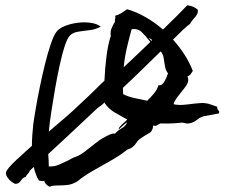

<svg xmlns="http://www.w3.org/2000/svg" viewBox="-20 -705 858 728"><path d="M810 -275Q806 -274 789.5 -271Q773 -268 762 -266Q743 -264 728 -251.5Q713 -239 696 -237Q692 -236 686.5 -237Q681 -238 677 -239Q672 -240 671 -240H670Q662 -239 640 -237.5Q618 -236 589 -237Q585 -236 583 -235Q581 -234 579 -232Q576 -230 572.5 -228.5Q569 -227 561 -229Q559 -207 544.5 -199.5Q530 -192 510 -178Q502 -172 496.5 -163Q491 -154 482 -147Q478 -143 471 -141Q464 -139 459 -135Q434 -115 399.5 -95.5Q365 -76 331.5 -57Q298 -38 273 -17Q254 -6 238 -4Q222 -2 208 -2Q198 -2 188 -1.5Q178 -1 168 3Q161 0 154.5 -7Q148 -14 148 -20Q144 -18 139 -18.5Q134 -19 130 -20Q129 -20 128 -20Q115 -40 108 -72Q101 -65 93 -58Q91 -51 86 -46.5Q81 -42 78 -35Q67 -31 62.5 -24.5Q58 -18 53 -13Q48 -8 37 -8Q21 -15 9.5 -30.5Q-2 -46 5 -57Q12 -69 27 -84Q42 -99 58.5 -113.5Q75 -128 84 -137Q92 -144 101 -152Q101 -172 102.5 -192.5Q104 -213 106 -232Q109 -255 115.5 -293Q122 -331 131 -375Q140 -419 150.5 -461.5Q161 -504 172 -536.5Q183 -569 193 -583Q203 -597 225 -606Q247 -615 273.5 -618.5Q300 -622 324 -618.5Q348 -615 362 -604Q342 -593 318.5 -590.5Q295 -588 274.5 -584.5Q254 -581 243 -568Q234 -557 224.5 -527.5Q215 -498 206 -456.5Q197 -415 189 -369.5Q181 -324 174.5 -281Q168 -238 165 -206Q193 -230 223 -255.5Q253 -281 281 -308Q298 -324 313 -338Q328 -352 344 -368Q352 -376 360 -384Q368 -392 376 -399Q378 -448 384 -493.5Q390 -539 400 -568Q398 -586 402.5 -596.5Q407 -607 413 -618Q415 -621 416 -622Q415 -626 416 -632Q417 -635 417.5 -638Q418 -641 416 -645Q430 -649 439 -654.5Q448 -660 462 -670Q497 -660 532 -640Q567 -620 598 -593Q630 -624 654 -648Q678 -672 690 -685Q715 -682 730 -668Q731 -656 726 -648.5Q721 -641 715 -635Q711 -630 707.5 -625.5Q704 -621 701 -615Q691 -608 674.5 -592.5Q658 -577 636 -555Q660 -528 679.5 -498Q699 -468 711 -436Q707 -430 703 -424Q699 -418 691 -416Q698 -399 688 -383.5Q678 -368 665 -353Q656 -342 648.5 -331.5Q641 -321 638 -310Q654 -306 674.5 -307.5Q695 -309 715 -312Q728 -313 738.5 -314Q749 -315 756 -314Q769 -313 783 -307.5Q797 -302 804 -300Q803 -295 804 -292.5Q805 -290 807 -288Q809 -286 810.5 -283.5Q812 -281 810 -275ZM377 -317Q368 -308 359 -302Q350 -296 342 -288Q277 -227 236.5 -189Q196 -151 163 -121Q163 -120 163 -118Q164 -107 164.5 -96.5Q165 -86 165 -74Q186 -73 203.5 -80.5Q221 -88 237 -96Q245 -100 252 -104Q259 -108 266 -110Q283 -116 302 -130.5Q321 -145 340 -160.5Q359 -176 375 -184Q376 -185 380 -187Q387 -191 397.5 -195.5Q408 -200 416 -198Q426 -210 440.5 -218Q455 -226 462 -240Q461 -242 448.5 -231Q436 -220 431 -215Q428 -217 435 -225Q442 -233 450 -240Q455 -244 458 -247Q461 -250 462 -252Q438 -265 415 -278.5Q392 -292 377 -314Q377 -315 377 -317ZM617 -427Q608 -438 605.5 -454Q603 -470 600.5 -485.5Q598 -501 589 -510Q559 -481 523.5 -446Q488 -411 446 -372Q446 -360 447 -348Q467 -338 490.5 -333Q514 -328 538 -323Q549 -333 562.5 -349Q576 -365 581 -382Q594 -379 603.5 -396Q613 -413 617 -427ZM449 -450Q475 -474 500.5 -498.5Q526 -523 550 -546Q548 -548 545 -552Q533 -568 517.5 -583Q502 -598 479 -594Q470 -562 461.5 -526Q453 -490 449 -450ZM554 -550Q556 -551 557 -553Q550 -560 544 -560Q544 -560 547.5 -557Q551 -554 554 -550Z"/></svg>

Font: Yuji Boku
Style: Regular
Weight: 400
Designer: Kataoka Yuji
Foundry: Kinuta Font Factory
Version: Version 3.002